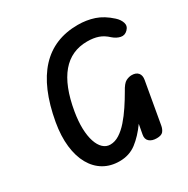

<svg xmlns="http://www.w3.org/2000/svg" viewBox="-205 -1106 1264 1294"><g transform="rotate(-30 427.5 -459.0)"><path d="M359.5 9Q290 9 237 -22.2Q184 -53.5 151 -112Q118 -170.5 108.5 -252.5Q99 -334.5 116.5 -435.5Q204 -928.5 572.5 -928.5Q639.5 -928.5 699 -908.8Q758.5 -889 815.5 -837Q842.5 -813 852 -783.8Q861.5 -754.5 837.5 -730.5Q814 -707 784 -713.5Q754 -720 727.5 -743Q693.5 -775 656.8 -787.5Q620 -800 571.5 -800Q324.5 -800 262.5 -434.5Q250.5 -363.5 252.2 -305.8Q254 -248 267.8 -206.2Q281.5 -164.5 305.5 -142Q329.5 -119.5 361 -119.5Q397.5 -119.5 432.8 -142Q468 -164.5 501.2 -202.5Q534.5 -240.5 565.2 -286.8Q596 -333 623 -380Q650 -430 673.2 -441.8Q696.5 -453.5 718 -453.5Q751.5 -453.5 767.8 -434.2Q784 -415 778 -381.5L721.5 -60Q717 -34 703.5 -17Q690 0 653 0Q616 0 595.8 -18.2Q575.5 -36.5 582 -70L596 -145.5Q546.5 -76 491 -33.5Q435.5 9 359.5 9Z"/></g></svg>

Font: Edu AU VIC WA NT Hand
Style: Bold
Weight: 700
Version: Version 1.001